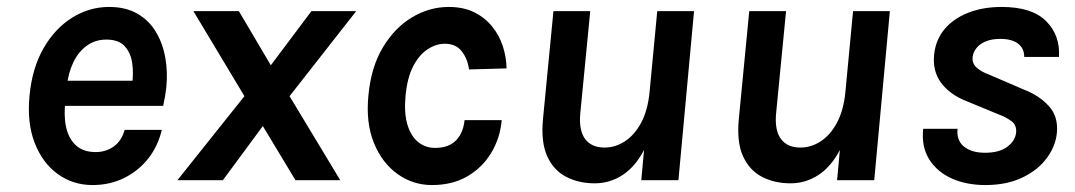

<svg xmlns="http://www.w3.org/2000/svg" viewBox="-20 -519 3095 553"><path d="M246.5 14Q190 14 146 -18Q102 -50 79.8 -107.8Q57.5 -165.5 65 -243Q72.5 -323 105.5 -380.2Q138.5 -437.5 188 -468.2Q237.5 -499 294 -499Q341.5 -499 375 -480Q408.5 -461 428.5 -428Q448.5 -395 456 -353.5Q463.5 -312 459 -267Q457.5 -253.5 455.2 -240.5Q453 -227.5 450 -214H144.5L169 -232.5Q163 -189 170 -154.8Q177 -120.5 198.2 -100.8Q219.5 -81 255.5 -81Q285 -81 307.5 -97Q330 -113 339 -145H446Q435 -98 406.8 -62.2Q378.5 -26.5 337.2 -6.2Q296 14 246.5 14ZM172.5 -270.5 152.5 -286.5H384.5L360 -272Q365 -305.5 361 -335.8Q357 -366 339.5 -385.5Q322 -405 286.5 -405Q254 -405 229.8 -387.2Q205.5 -369.5 191 -339Q176.5 -308.5 172.5 -270.5Z M491 0 684 -242 537 -487H668L760 -331L877 -487H1006L814 -242L960 0H831L737 -156L622 0Z M1224 14Q1169.5 14 1125 -17.8Q1080.5 -49.5 1057 -107.2Q1033.5 -165 1041 -243Q1048.5 -325.5 1082.8 -382.5Q1117 -439.5 1167 -469.2Q1217 -499 1272.5 -499Q1314.5 -499 1345.5 -483.8Q1376.5 -468.5 1397.2 -443Q1418 -417.5 1428.2 -386Q1438.5 -354.5 1439 -322L1331 -319Q1326.5 -350.5 1309.5 -371.8Q1292.5 -393 1261.5 -393Q1236 -393 1211.8 -377.2Q1187.5 -361.5 1170.2 -328.5Q1153 -295.5 1148 -243Q1143.5 -193 1153.5 -159.8Q1163.5 -126.5 1184.5 -109.8Q1205.5 -93 1233 -93Q1272.5 -93 1293.5 -114.8Q1314.5 -136.5 1318 -173H1425Q1420.5 -121.5 1395 -79Q1369.5 -36.5 1326.2 -11.2Q1283 14 1224 14Z M1693 9Q1646.5 9 1610.5 -9.8Q1574.5 -28.5 1556 -69.2Q1537.5 -110 1544 -177L1574 -487H1680L1651 -189Q1647.5 -141.5 1666 -117.8Q1684.5 -94 1721 -94Q1752.5 -94 1780.2 -112.2Q1808 -130.5 1827 -166.2Q1846 -202 1851 -255L1873 -487H1979L1934 0H1827L1835 -87Q1809.5 -38.5 1773 -14.8Q1736.5 9 1693 9Z M2257 9Q2210.5 9 2174.5 -9.8Q2138.5 -28.5 2120 -69.2Q2101.5 -110 2108 -177L2138 -487H2244L2215 -189Q2211.5 -141.5 2230 -117.8Q2248.5 -94 2285 -94Q2316.5 -94 2344.2 -112.2Q2372 -130.5 2391 -166.2Q2410 -202 2415 -255L2437 -487H2543L2498 0H2391L2399 -87Q2373.5 -38.5 2337 -14.8Q2300.5 9 2257 9Z M2818 14Q2763.5 14 2721.2 -5Q2679 -24 2656.2 -60.2Q2633.5 -96.5 2639 -148H2738Q2734.5 -114.5 2756.5 -96.8Q2778.5 -79 2817 -79Q2857.5 -79 2880.5 -95.8Q2903.5 -112.5 2906.5 -136Q2909 -158 2893.5 -169.8Q2878 -181.5 2855 -190L2763 -228Q2715 -247 2690.2 -281Q2665.5 -315 2670.5 -362Q2675 -404.5 2700.5 -435Q2726 -465.5 2768.5 -482.2Q2811 -499 2865 -499Q2952.5 -499 2993.2 -458Q3034 -417 3030 -355H2930Q2930 -380 2912 -393.5Q2894 -407 2861 -407Q2836.5 -407 2819.2 -399.8Q2802 -392.5 2792.8 -381Q2783.5 -369.5 2781.5 -356Q2779 -336.5 2793.2 -324Q2807.5 -311.5 2829 -304L2929 -261Q2974 -243.5 3001.2 -213.2Q3028.5 -183 3024 -136Q3020.5 -98.5 2995.2 -64Q2970 -29.5 2925 -7.8Q2880 14 2818 14Z"/></svg>

Font: Karla
Style: Bold Italic
Weight: 700
Italic angle: -8°
Designer: Jonathan Pinhorn
Version: Version 2.004;gftools[0.9.33]